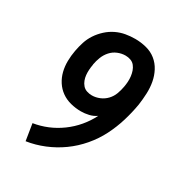

<svg xmlns="http://www.w3.org/2000/svg" viewBox="-175 -870 950 1005"><g transform="rotate(30 300.0 -367.5)"><path d="M123 8 107 -92Q151 -99 192 -116Q233 -133 270 -160Q307 -187 336.5 -222Q366 -257 386 -297Q366 -283 342 -277.5Q318 -272 295 -272Q263 -272 232 -280Q201 -288 176.5 -305.5Q152 -323 135.5 -348.5Q119 -374 111.5 -404Q104 -434 104.5 -466.5Q105 -499 111 -531Q116 -559 125 -587Q134 -615 150.5 -640Q167 -665 190 -686Q213 -707 240 -720Q267 -733 295.5 -738Q324 -743 353 -743Q387 -743 420.5 -734.5Q454 -726 479.5 -705.5Q505 -685 520.5 -655.5Q536 -626 542 -593Q548 -560 546.5 -524.5Q545 -489 540 -454Q531 -401 515 -348.5Q499 -296 474 -246.5Q449 -197 411.5 -153Q374 -109 328 -76Q282 -43 229.5 -21.5Q177 0 123 8ZM303 -373Q326 -373 349 -382.5Q372 -392 389 -410Q406 -428 414.5 -451Q423 -474 427 -497Q430 -513 431 -529.5Q432 -546 430 -562Q428 -578 423 -592.5Q418 -607 408.5 -619Q399 -631 384 -636.5Q369 -642 353 -642Q329 -642 306 -632.5Q283 -623 266.5 -604.5Q250 -586 241 -563Q232 -540 228 -517Q228 -516 228 -515.5Q228 -515 228 -514Q225 -498 224 -482Q223 -466 224.5 -450.5Q226 -435 231.5 -420.5Q237 -406 247 -394.5Q257 -383 272 -378Q287 -373 303 -373Z"/></g></svg>

Font: Iosevka Curly Slab Extended
Style: Bold Italic
Weight: 700
Width: 7
Italic angle: -9°
Monospace: yes
Designer: Belleve Invis
Foundry: Belleve Invis
Version: Version 11.0.0; ttfautohint (v1.8.3)